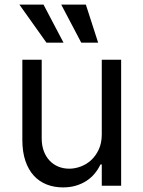

<svg xmlns="http://www.w3.org/2000/svg" viewBox="-20 -804 621 831"><path d="M420.5 -545.5H504.3V0H420.5V-92.3H414.8Q405.2 -71.7 390.3 -53.4Q375.4 -35.2 355.1 -21.8Q334.9 -8.5 309.3 -0.7Q283.7 7.1 252.8 7.1Q214.5 7.1 182.2 -5.5Q149.9 -18.1 126.4 -43.7Q103 -69.2 89.8 -108Q76.7 -146.7 76.7 -198.9V-545.5H160.5V-204.5Q160.5 -174.7 169.4 -150.6Q178.3 -126.4 194.1 -109.4Q209.9 -92.3 231.9 -83.1Q253.9 -73.9 279.8 -73.9Q303.3 -73.9 328.1 -82.7Q353 -91.6 373.6 -110.1Q394.2 -128.6 407.3 -156.6Q420.5 -184.7 420.5 -223ZM245 -784.1H351.6L404.8 -619.3H331.7ZM63.9 -784.1H168.3L255 -619.3H181.1Z"/></svg>

Font: Fast_Sans
Style: Regular
Weight: 400
Designer: Rasmus Andersson
Foundry: rsms
Version: Version 3.018;git-588b23468